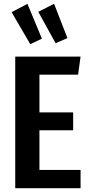

<svg xmlns="http://www.w3.org/2000/svg" viewBox="-20 -988 473 1008"><path d="M390 -596H187V-398H364V-304H187V-96H403V0H60V-691H403ZM200 -785 139 -756 41 -924 124 -968ZM334 -788 272 -761 181 -926 264 -968Z"/></svg>

Font: Fira Sans Compressed Medium
Style: Regular
Weight: 500
Width: 1
Designer: bBox Type GmbH & Carrois Corporate GbR & Edenspiekermann AG
Foundry: bBox Type GmbH & Carrois Corporate GbR & Edenspiekermann AG
Version: Version 4.301